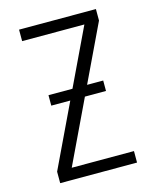

<svg xmlns="http://www.w3.org/2000/svg" viewBox="-111 -812 722 888"><g transform="rotate(-15 250.0 -367.5)"><path d="M66 0V-55L364 -680H66V-735H434V-680L136 -55H434V0ZM381 -357H119V-407H381Z"/></g></svg>

Font: Iosevka Fixed SS04 Light
Style: Regular
Weight: 300
Monospace: yes
Designer: Belleve Invis
Foundry: Belleve Invis
Version: Version 32.5.0